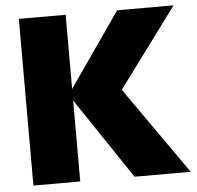

<svg xmlns="http://www.w3.org/2000/svg" viewBox="-51 -764 840 817"><g transform="rotate(-5 368.5 -356.0)"><path d="M491 0 242 -371 479 -712H720L446 -342V-406L731 0ZM59 0V-712H259V0Z"/></g></svg>

Font: Outfit Thin Black
Style: Regular
Weight: 900
Version: Version 1.100;gftools[0.9.27]